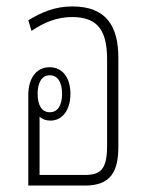

<svg xmlns="http://www.w3.org/2000/svg" viewBox="-20 -577 457 597"><path d="M348 -397C348 -495 311 -557 205 -557C151 -557 109 -539 68 -514L78 -481C118 -508 158 -524 204 -524C289 -524 313 -476 313 -391V-124C313 -49 292 -33 243 -33H103V-214C112 -206 123 -202 137 -202C174 -202 199 -235 199 -285C199 -336 174 -368 134 -368C94 -368 68 -335 68 -281V0H244C324 0 348 -43 348 -121ZM135 -228C111 -228 97 -248 97 -285C97 -322 111 -343 135 -343C159 -343 173 -322 173 -285C173 -249 159 -228 135 -228Z"/></svg>

Font: Noto Sans Thai Looped ExtraCondensed ExtraLight
Style: Regular
Weight: 200
Width: 2
Designer: Sasikarn Vongin, Ben Mitchell
Foundry: The Fontpad Ltd
Version: Version 1.001